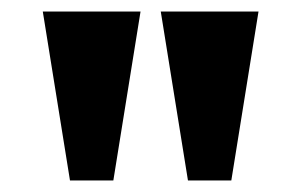

<svg xmlns="http://www.w3.org/2000/svg" viewBox="-20 -819 521 332"><path d="M258 -799H427L380 -507H305ZM54 -799H223L176 -507H101Z"/></svg>

Font: Noto Serif Sinhala ExtraCondensed Black
Style: Regular
Weight: 900
Width: 2
Designer: Jelle Bosma - Monotype Design Team
Foundry: Monotype Imaging Inc.
Version: Version 2.007; ttfautohint (v1.8.4.7-5d5b)